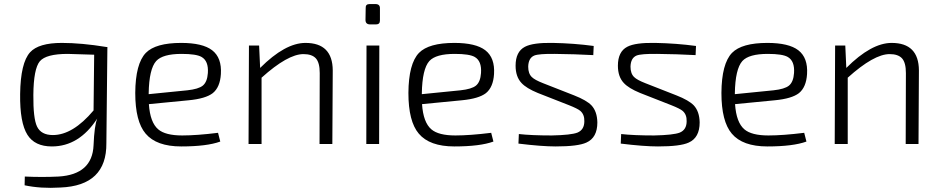

<svg xmlns="http://www.w3.org/2000/svg" viewBox="-20 -708 4602 944"><path d="M503 -4Q505 205 277 214Q180 220 101 203L102 160Q187 164 268 160Q434 150 440 6Q444 -91 458 -125Q369 12 235 12Q151 12 115 -45Q77 -105 79 -246Q81 -399 128 -451Q170 -497 284 -497Q380 -497 503 -477H508ZM443 -439Q334 -443 313 -443Q207 -443 176 -407Q145 -370 144 -241Q143 -126 162 -86Q182 -44 240 -44Q338 -44 440 -165Z M1063 -12Q997 12 871 12Q749 12 696 -51Q645 -111 645 -251Q646 -395 697 -448Q745 -497 871 -497Q976 -497 1023 -461Q1071 -424 1066 -344Q1062 -279 1026 -250Q991 -223 908 -215L712 -196Q718 -106 758 -72Q793 -42 876 -42Q947 -42 1052 -55ZM901 -264Q956 -270 977 -287Q999 -305 1002 -349Q1006 -408 971 -428Q945 -443 873 -443Q780 -443 748 -408Q713 -369 711 -249V-245Z M1259 -374Q1382 -497 1482 -497Q1615 -497 1616 -362L1614 0H1551L1552 -349Q1552 -400 1533 -421Q1514 -442 1472 -442Q1395 -442 1266 -326V0H1202L1204 -484H1254Z M1826 -688Q1849 -688 1848 -666V-607Q1848 -588 1829 -588H1800Q1777 -588 1777 -610L1778 -669Q1777 -688 1797 -688ZM1781 0 1782 -484H1845L1844 0Z M2406 -12Q2340 12 2214 12Q2092 12 2039 -51Q1988 -111 1988 -251Q1989 -395 2040 -448Q2088 -497 2214 -497Q2319 -497 2366 -461Q2414 -424 2409 -344Q2405 -279 2369 -250Q2334 -223 2251 -215L2055 -196Q2061 -106 2101 -72Q2136 -42 2219 -42Q2290 -42 2395 -55ZM2244 -264Q2299 -270 2320 -287Q2342 -305 2345 -349Q2349 -408 2314 -428Q2288 -443 2216 -443Q2123 -443 2091 -408Q2056 -369 2054 -249V-245Z M2624 -251Q2568 -274 2544 -300Q2515 -331 2515 -385Q2515 -454 2561 -478Q2601 -499 2699 -497Q2803 -495 2899 -482L2897 -437Q2806 -442 2708 -443Q2630 -444 2607 -435Q2578 -423 2577 -380Q2577 -346 2595 -329Q2609 -315 2650 -299L2803 -239Q2864 -215 2888 -190Q2916 -160 2917 -106Q2917 -31 2863 -7Q2822 12 2712 12Q2643 12 2529 -2L2531 -49Q2593 -42 2693 -42Q2788 -44 2819 -56Q2853 -70 2853 -112Q2854 -145 2833 -163Q2820 -174 2777 -191Z M3127 -251Q3071 -274 3047 -300Q3018 -331 3018 -385Q3018 -454 3064 -478Q3104 -499 3202 -497Q3306 -495 3402 -482L3400 -437Q3309 -442 3211 -443Q3133 -444 3110 -435Q3081 -423 3080 -380Q3080 -346 3098 -329Q3112 -315 3153 -299L3306 -239Q3367 -215 3391 -190Q3419 -160 3420 -106Q3420 -31 3366 -7Q3325 12 3215 12Q3146 12 3032 -2L3034 -49Q3096 -42 3196 -42Q3291 -44 3322 -56Q3356 -70 3356 -112Q3357 -145 3336 -163Q3323 -174 3280 -191Z M3945 -12Q3879 12 3753 12Q3631 12 3578 -51Q3527 -111 3527 -251Q3528 -395 3579 -448Q3627 -497 3753 -497Q3858 -497 3905 -461Q3953 -424 3948 -344Q3944 -279 3908 -250Q3873 -223 3790 -215L3594 -196Q3600 -106 3640 -72Q3675 -42 3758 -42Q3829 -42 3934 -55ZM3783 -264Q3838 -270 3859 -287Q3881 -305 3884 -349Q3888 -408 3853 -428Q3827 -443 3755 -443Q3662 -443 3630 -408Q3595 -369 3593 -249V-245Z M4141 -374Q4264 -497 4364 -497Q4497 -497 4498 -362L4496 0H4433L4434 -349Q4434 -400 4415 -421Q4396 -442 4354 -442Q4277 -442 4148 -326V0H4084L4086 -484H4136Z"/></svg>

Font: Taylor Sans Light
Style: Regular
Weight: 300
Italic angle: -8°
Designer: Natanael Gama
Version: Version 1.001 September 8, 2015